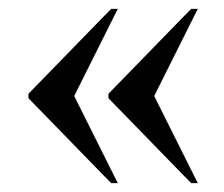

<svg xmlns="http://www.w3.org/2000/svg" viewBox="-20 -486 504 432"><path d="M410 -74 224 -265V-275L410 -466H425L327 -270L425 -74ZM230 -74 44 -265V-275L230 -466H245L147 -270L245 -74Z"/></svg>

Font: Noto Serif Display Condensed SemiBold
Style: Regular
Weight: 600
Width: 3
Designer: Monotype Design Team
Foundry: Monotype Imaging Inc.
Version: Version 2.009